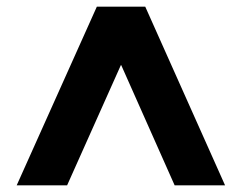

<svg xmlns="http://www.w3.org/2000/svg" viewBox="-20 -720 724 575"><path d="M30 -165 270 -700H415L654 -165H503L343 -525H342L181 -165Z"/></svg>

Font: DM Sans 28pt Black
Style: Regular
Weight: 900
Version: Version 4.004;gftools[0.9.30]